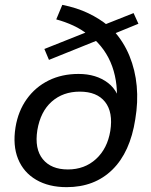

<svg xmlns="http://www.w3.org/2000/svg" viewBox="-20 -763 621 792"><path d="M255 9Q181 9 129 -21.5Q77 -52 54.5 -107.5Q32 -163 44 -238Q55 -305 90.5 -354.5Q126 -404 180.5 -431Q235 -458 304 -458Q377 -458 425.5 -421Q474 -384 481 -308H457Q471 -393 449 -470Q427 -547 369 -601H393L182 -516L163 -561L344 -633L343 -620Q316 -642 282.5 -657.5Q249 -673 212 -683L237 -743Q297 -731 344 -708.5Q391 -686 427 -656L405 -659L531 -709L551 -665L446 -622L448 -637Q490 -591 514 -532.5Q538 -474 544 -408Q550 -342 538 -271Q517 -135 443.5 -63Q370 9 255 9ZM260 -64Q329 -64 376 -107Q423 -150 435 -223Q447 -300 413.5 -342.5Q380 -385 309 -385Q240 -385 193.5 -344Q147 -303 134 -226Q122 -149 156.5 -106.5Q191 -64 260 -64Z"/></svg>

Font: Mulish ExtraLight Medium
Style: Italic
Weight: 500
Italic angle: -9°
Version: Version 3.603